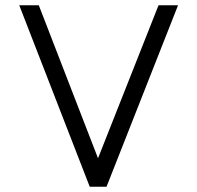

<svg xmlns="http://www.w3.org/2000/svg" viewBox="-20 -705 745 725"><path d="M652.3 -685.1 382.3 0H318.8L52.7 -685.1H126.5L350.1 -107.4L578.6 -685.1Z"/></svg>

Font: Kawthoolei
Style: Regular
Weight: 400
Designer: Moe Zed
Foundry: Moe Zed
Version: Version 1.000;July 10, 2024;FontCreator 14.0.0.2901 32-bit